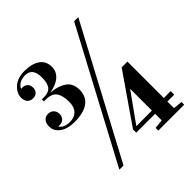

<svg xmlns="http://www.w3.org/2000/svg" viewBox="-190 -858 1001 1001"><g transform="rotate(-45 311.0 -357.0)"><path d="M125.5 0 505.9 -713.9H536.6L156.2 0ZM25.4 -417.5Q25.4 -441.4 36.6 -455.1Q47.9 -468.8 68.4 -468.8Q87.4 -468.8 99.1 -456.8Q110.8 -444.8 110.8 -426.8Q110.8 -405.8 97.7 -393.8Q84.5 -381.8 60.5 -384.8V-383.3Q76.7 -357.9 119.6 -357.9Q153.3 -357.9 172.1 -377.7Q190.9 -397.5 190.9 -434.6Q190.9 -482.9 173.3 -506.3Q155.8 -529.8 113.8 -529.8H99.1V-544.9H113.3Q133.8 -544.9 147.7 -551Q161.6 -557.1 168.5 -569.1Q175.3 -581.1 177.7 -594.5Q180.2 -607.9 180.2 -626.5Q180.2 -695.8 125.5 -695.8Q100.6 -695.8 83.3 -684.8Q65.9 -673.8 62 -660.6V-659.7Q85 -662.6 97.7 -651.4Q110.4 -640.1 110.4 -619.6Q110.4 -602.5 99.6 -591.6Q88.9 -580.6 70.8 -580.6Q50.8 -580.6 39.6 -593.3Q28.3 -606 28.3 -628.4Q28.3 -660.2 57.9 -687Q87.4 -713.9 139.2 -713.9Q193.4 -713.9 224.9 -691.9Q256.3 -669.9 256.3 -627.4Q256.3 -594.2 231.2 -571Q206.1 -547.9 157.7 -539.1V-538.1Q208 -534.2 241 -511.5Q273.9 -488.8 273.9 -441.4Q273.9 -391.1 238.3 -365.7Q202.6 -340.3 137.7 -340.3Q85.4 -340.3 55.4 -362.3Q25.4 -384.3 25.4 -417.5ZM125.5 0 505.9 -713.9H536.6L156.2 0ZM324.2 -74.2V-98.1L511.2 -368.7H553.7V-100.1L604.5 -100.6V-74.2H553.7V-25.4L604 -20.5V-0.5H413.1V-20.5L463.4 -25.4V-74.2ZM349.1 -97.7 463.4 -98.1V-257.3H462.4L349.1 -98.6Z"/></g></svg>

Font: Vidaloka 
Style: Regular
Weight: 400
Designer: Cyreal (www.cyreal.org)
Foundry: Cyreal (www.cyreal.org)
Version: Version 1.011